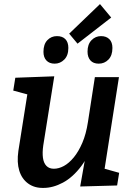

<svg xmlns="http://www.w3.org/2000/svg" viewBox="-20 -910 652 941"><path d="M193 11Q149 12 118 -10.5Q87 -33 74.5 -73.5Q62 -114 70 -170L117 -467L127 -444L45 -466L55 -529L246 -536L192 -197Q187 -162 190.5 -136.5Q194 -111 207.5 -97Q221 -83 244 -83Q268 -83 293 -96.5Q318 -110 341.5 -138.5Q365 -167 383.5 -210Q402 -253 411 -312L445 -532H563L490 -66L475 -88L564 -63L554 -1L373 4L405 -177L441 -239Q420 -151 378.5 -96Q337 -41 288.5 -15Q240 11 193 11ZM464 -598Q437 -598 423 -614Q409 -630 409 -657Q409 -693 428.5 -713Q448 -733 475 -733Q501 -733 516 -718Q531 -703 531 -675Q531 -638 511.5 -618Q492 -598 464 -598ZM248 -598Q222 -598 207.5 -613.5Q193 -629 193 -656Q193 -693 212 -713Q231 -733 259 -733Q286 -733 300.5 -718Q315 -703 315 -675Q315 -638 295 -618Q275 -598 248 -598ZM360 -696 319 -745 470 -890 525 -824Z"/></svg>

Font: Bitter Thin SemiBold
Style: Italic
Weight: 600
Italic angle: -9°
Version: Version 2.002